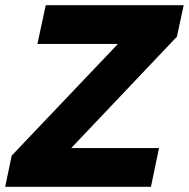

<svg xmlns="http://www.w3.org/2000/svg" viewBox="-45 -719 727 739"><path d="M0 -120 409 -550H99L131 -699H662L636 -578L229 -149H567L536 0H-25Z"/></svg>

Font: Prompt Bold
Style: Bold Italic
Weight: 700
Italic angle: -12°
Designer: Katatrad Team
Foundry: CadsonDemak
Version: Version 1.000